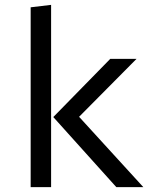

<svg xmlns="http://www.w3.org/2000/svg" viewBox="-20 -769 640 789"><path d="M190 -749V0H106V-739ZM541 -527 305 -289 569 0H458L199 -288L433 -527Z"/></svg>

Font: Fira Mono
Style: Regular
Weight: 400
Designer: Carrois Corporate & Edenspiekermann AG
Foundry: Carrois Corporate GbR & Edenspiekermann AG
Version: Version 3.206;PS 003.206;hotconv 1.0.70;makeotf.lib2.5.58329